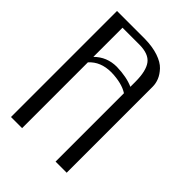

<svg xmlns="http://www.w3.org/2000/svg" viewBox="-226 -903 1014 1014"><g transform="rotate(45 281.0 -396.0)"><path d="M125 -750V-532.2Q175.8 -583 250 -583Q325.2 -581.1 375 -558.6V-596.7Q375 -676.8 347.7 -713.4Q320.3 -750 250 -750ZM42 -792H250Q308.6 -791 351.6 -776.4Q394.5 -761.7 416.5 -738.3Q438.5 -714.8 448.2 -690.9Q458 -667 458 -641.6V0H375V-510.7Q330.1 -540 250 -542Q169.9 -542 125 -491.2V0H42Z"/></g></svg>

Font: wanta
Style: Medium
Weight: 500
Version: Version 0.91